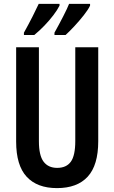

<svg xmlns="http://www.w3.org/2000/svg" viewBox="-20 -957 587 987"><path d="M485 -231Q485 -108 431 -49Q377 10 273 10Q171 10 117 -48.5Q63 -107 63 -229V-714H180V-231Q180 -158 204 -126Q228 -94 274 -94Q321 -94 344 -125.5Q367 -157 367 -232V-714H485ZM443 -928Q433 -907 410.5 -878.5Q388 -850 362.5 -822.5Q337 -795 317 -777H260V-789Q283 -830 305 -873Q327 -916 335 -937H443ZM286 -928Q275 -906 254.5 -879Q234 -852 208 -825Q182 -798 156 -777H103V-789Q127 -832 148 -873.5Q169 -915 179 -937H286Z"/></svg>

Font: Noto Sans Lao UI ExtCond SemBd
Style: Regular
Weight: 600
Width: 2
Designer: Monotype Design Team
Foundry: Monotype Imaging Inc.
Version: Version 2.000; ttfautohint (v1.8.4.7-5d5b)